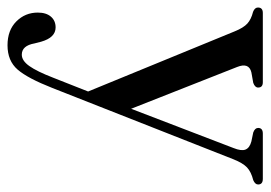

<svg xmlns="http://www.w3.org/2000/svg" viewBox="-130 -350 720 511"><g transform="rotate(90 229.5 -94.0)"><path d="M180.5 123.5 217 31 57 -359Q47.5 -382.5 36.2 -392.8Q25 -403 5 -408Q-6.5 -412.5 -6.5 -421Q-6.5 -434 8 -434H192.5Q206.5 -434 206.5 -421.5Q206.5 -413 194 -408.5L166 -403.5Q139 -397 152 -365L263 -83.5L367.5 -356Q376 -377 371.5 -388Q367 -399 350 -403.5L326 -408.5Q314 -413 314 -421.5Q314 -434 329 -434H449.5Q464.5 -434 464.5 -421.5Q464.5 -413.5 453 -408.5Q431 -403 419.2 -392Q407.5 -381 397.5 -356L207.5 126.5Q182 191.5 158.8 218.5Q135.5 245.5 94 245.5Q54 245.5 30.5 222Q7 198.5 7 165Q7 142.5 17.8 130Q28.5 117.5 46.5 117.5Q73.5 117.5 84.5 156L89 173.5Q95 207.5 119 207.5Q135 207.5 149.2 187.5Q163.5 167.5 180.5 123.5Z"/></g></svg>

Font: Fraunces 144pt S050
Style: Regular
Weight: 400
Version: Version 1.000; ttfautohint (v1.8.3)